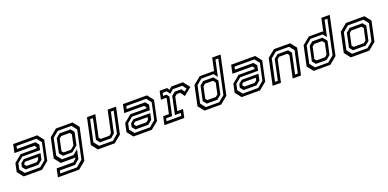

<svg xmlns="http://www.w3.org/2000/svg" viewBox="-2 -1800 6161 3049"><g transform="rotate(-20 3078.0 -275.0)"><path d="M100.5 0 19.5 -103 50 -245.5 174.5 -348.5H446.5L451 -368L427 -398.5H89.5L119.5 -540H526L607 -437L536 -103L411 0ZM168 -94 124 -149 137 -209.5 195.5 -257.5H478L456 -152L384.5 -94ZM135.5 -46.5H397L498.5 -130L559 -412.5L495 -493.5H159L149 -446H462L506.5 -390.5L488 -303.5H186.5L93.5 -227L72 -127ZM199.5 -141.5H372L409 -172L417.5 -212H204.5L179 -191L175 -172Z M606.5 200 636.5 59H917.5L966.5 18.5L972.5 -10L960.5 0H727L646 -103L717 -437L841.5 -540H1123L1204.5 -437L1090.5 97L966 200ZM663 154.5H944.5L1053 63L1154 -411L1088 -495H856L758.5 -414.5L699 -132L765 -47.5H959L1044.5 -118L1011 38L929 107H673ZM798 -95 751 -154 802 -392.5 868.5 -447.5H1055.5L1102 -389.5L1057 -177.5L956 -95ZM826 -141.5H950.5L1011 -191.5L1048.5 -368.5L1024 -399H880.5L843.5 -368.5L802 -172Z M1354.5 0 1273.5 -103 1366.5 -540H1508L1429.5 -172L1453.5 -141.5H1600.5L1637.5 -172L1716 -540H1857.5L1764.5 -103L1639.5 0ZM1391.5 -47H1625.5L1724 -131L1801 -493.5H1753.5L1681 -153L1613 -94.5H1424.5L1378 -153L1450.5 -493.5H1403L1326 -131Z M1955.5 0 1874.5 -103 1905 -245.5 2029.5 -348.5H2301.5L2306 -368L2282 -398.5H1944.5L1974.5 -540H2381L2462 -437L2391 -103L2266 0ZM2023 -94 1979 -149 1992 -209.5 2050.5 -257.5H2333L2311 -152L2239.5 -94ZM1990.5 -46.5H2252L2353.5 -130L2414 -412.5L2350 -493.5H2014L2004 -446H2317L2361.5 -390.5L2343 -303.5H2041.5L1948.5 -227L1927 -127ZM2054.5 -141.5H2227L2264 -172L2272.5 -212H2059.5L2034 -191L2030 -172Z M2479 0 2509 -141H2606L2659.5 -391.5L2653.5 -399H2565L2595 -540H2721.5L2747 -500L2794 -540H2988.5L3074.5 -430.5L2943 -324.5L2890 -398.5H2833L2796 -368L2747.5 -140.5H2844.5L2814.5 0ZM2533 -47H2780.5L2790.5 -94H2690.5L2754.5 -395L2814 -444.5H2927L2964 -391.5L3008 -426.5L2959.5 -492H2802L2737 -438L2699.5 -492H2628L2618 -444.5H2677.5L2708.5 -401L2643 -94H2543Z M3438 0H3157L3075 -103L3146 -437L3271.5 -540H3504.5L3512.5 -530.5L3559 -750H3700.5L3563 -103ZM3408 -92.5H3227.5L3181 -151L3233.5 -396.5L3296.5 -448H3468.5L3527 -374.5L3479 -151ZM3399.5 -141.5 3436.5 -172 3476 -358.5 3444.5 -399H3310L3273 -368L3231.5 -172L3255.5 -141.5ZM3420.5 -45 3522.5 -129 3644.5 -704H3597L3539 -431.5L3488.5 -495.5H3284L3190.5 -418.5L3129 -129L3195 -45Z M3784 0 3703 -103 3733.5 -245.5 3858 -348.5H4130L4134.5 -368L4110.5 -398.5H3773L3803 -540H4209.5L4290.5 -437L4219.5 -103L4094.5 0ZM3851.5 -94 3807.5 -149 3820.5 -209.5 3879 -257.5H4161.5L4139.5 -152L4068 -94ZM3819 -46.5H4080.5L4182 -130L4242.5 -412.5L4178.5 -493.5H3842.5L3832.5 -446H4145.5L4190 -390.5L4171.5 -303.5H3870L3777 -227L3755.5 -127ZM3883 -141.5H4055.5L4092.5 -172L4101 -212H3888L3862.5 -191L3858.5 -172Z M4307.5 0 4400.5 -437 4525.5 -540H4799.5L4880.5 -437L4787.5 0H4646.5L4725 -368L4701 -398.5H4564L4527 -368L4448.5 0ZM4365 -46.5H4412.5L4485.5 -390.5L4553.5 -446H4732.5L4776.5 -391L4703.5 -46.5H4750.5L4828.5 -413L4765.5 -493.5H4541L4443 -412.5Z M5282.5 0H5001.5L4919.5 -103L4990.5 -437L5116 -540H5349L5357 -530.5L5403.5 -750H5545L5407.5 -103ZM5252.5 -92.5H5072L5025.5 -151L5078 -396.5L5141 -448H5313L5371.5 -374.5L5323.5 -151ZM5244 -141.5 5281 -172 5320.5 -358.5 5289 -399H5154.5L5117.5 -368L5076 -172L5100 -141.5ZM5265 -45 5367 -129 5489 -704H5441.5L5383.5 -431.5L5333 -495.5H5128.5L5035 -418.5L4973.5 -129L5039.5 -45Z M5628.5 0 5547.5 -103 5618.5 -437 5743.5 -540H6056L6137 -437L6066 -103L5941 0ZM5667 -46.5H5926.5L6024 -127L6085 -413L6021.5 -493.5H5759.5L5661.5 -412.5L5601 -130ZM5700 -94 5653.5 -152 5704 -390.5 5772 -446H5988.5L6032.5 -391L5981 -149L5914 -94ZM5727.5 -141.5H5902L5939 -172L5981 -368L5957 -398.5H5782.5L5745.5 -368L5703.5 -172Z"/></g></svg>

Font: Tourney Thin Medium
Style: Italic
Weight: 500
Italic angle: -12°
Version: Version 1.015